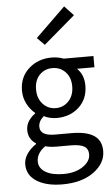

<svg xmlns="http://www.w3.org/2000/svg" viewBox="-65 -823 634 1089"><g transform="rotate(-5 252.5 -278.5)"><path d="M246.1 224.1Q154.8 224.1 99.9 189.5Q44.9 154.8 44.9 92.8Q44.9 62.5 63.7 34.2Q82.5 5.9 116.2 -17.1V-21Q73.2 -48.3 73.2 -100.1Q73.2 -128.4 88.6 -151.6Q104 -174.8 126 -189.9V-193.8Q99.1 -215.3 81.1 -250Q63 -284.7 63 -325.2Q63 -402.3 116.2 -450.2Q169.4 -498 246.1 -498Q282.7 -498 314.9 -485.8H483.9V-421.9H384.8Q423.8 -384.3 423.8 -323.2Q423.8 -247.1 373 -200.4Q322.3 -153.8 246.1 -153.8Q207 -153.8 173.8 -170.9Q143.1 -145 143.1 -112.8Q143.1 -61 228 -61H321.8Q407.2 -61 449.7 -32.7Q492.2 -4.4 492.2 55.2Q492.2 125.5 424.1 174.8Q356 224.1 246.1 224.1ZM349.1 -325.2Q349.1 -376.5 319.6 -407.2Q290 -438 246.1 -438Q201.7 -438 172.4 -407.5Q143.1 -377 143.1 -325.2Q143.1 -273.4 172.9 -241.7Q202.6 -210 246.1 -210Q289.6 -210 319.3 -241.7Q349.1 -273.4 349.1 -325.2ZM257.8 166Q324.2 166 367.7 136.5Q411.1 106.9 411.1 67.9Q411.1 35.2 387 21.5Q362.8 7.8 313 7.8H230Q194.8 7.8 167 0Q117.2 35.2 117.2 82Q117.2 121.1 154.5 143.6Q191.9 166 257.8 166ZM214.8 -573.2 172.9 -615.2 342.8 -780.8 394 -726.1Z"/></g></svg>

Font: Source Sans Pro
Style: Regular
Weight: 400
Designer: Paul D. Hunt
Foundry: Adobe Systems Incorporated
Version: Version 3.006;hotconv 1.0.111;makeotfexe 2.5.65597